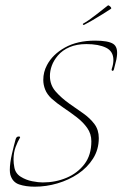

<svg xmlns="http://www.w3.org/2000/svg" viewBox="-20 -695 461 723"><path d="M111 8Q77 8 52 -0.5Q27 -9 19 -37Q18 -41 17.5 -45.5Q17 -50 17 -55Q17 -81 25 -115.5Q33 -150 39 -171Q42 -181 50 -181Q58 -181 55 -176Q47 -163 39 -142Q31 -121 31 -94Q31 -80 34 -65Q38 -42 58 -29.5Q78 -17 101.5 -12.5Q125 -8 141 -8Q189 -8 230.5 -25.5Q272 -43 298 -77Q324 -111 324 -163Q324 -191 308.5 -213Q293 -235 269 -253.5Q245 -272 219.5 -289Q194 -306 174 -324Q157 -340 150 -358Q143 -376 143 -394Q143 -424 157 -450Q178 -490 224.5 -516Q271 -542 338 -542Q387 -542 406 -530Q425 -518 420 -482Q419 -472 415.5 -460Q412 -448 409 -434Q407 -427 403 -428.5Q399 -430 401 -436Q407 -454 407 -469Q407 -502 379 -515.5Q351 -529 305 -529Q269 -529 242 -517.5Q215 -506 198 -486Q182 -467 175 -447.5Q168 -428 168 -409Q168 -375 189.5 -350.5Q211 -326 242 -304Q268 -286 293.5 -268Q319 -250 335.5 -228Q352 -206 352 -175Q352 -132 330.5 -98Q309 -64 274 -40.5Q239 -17 196.5 -4.5Q154 8 111 8ZM298 -602Q294 -600 292.5 -602.5Q291 -605 293 -606Q313 -617 341 -639Q369 -661 387 -675Q390 -675 394.5 -671Q399 -667 399 -664Q399 -663 398.5 -662.5Q398 -662 398 -662Q386 -654 366 -641.5Q346 -629 327 -618Q308 -607 298 -602Z"/></svg>

Font: Explora
Style: Regular
Weight: 400
Designer: Robert E. Leuschke
Foundry: Robert E. Leuschke
Version: Version 1.010